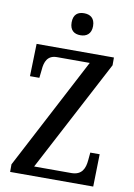

<svg xmlns="http://www.w3.org/2000/svg" viewBox="-99 -987 734 1049"><g transform="rotate(10 267.5 -462.0)"><path d="M281 -802C314 -802 341 -819 341 -863C341 -908 314 -924 281 -924C247 -924 222 -908 222 -863C222 -819 247 -802 281 -802ZM33 0H494L498 -180H446L442 -137C438 -91 422 -52 363 -52H157L483 -671V-714H54L49 -534H101L106 -579C109 -624 124 -662 176 -662H358L33 -42Z"/></g></svg>

Font: Noto Serif Devanagari Condensed Medium
Style: Regular
Weight: 500
Width: 3
Designer: Universal Thirst, Indian Type Foundry and the Monotype Design Team
Foundry: Monotype Imaging Inc.
Version: Version 2.004